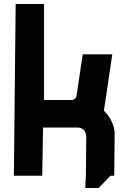

<svg xmlns="http://www.w3.org/2000/svg" viewBox="-20 -886 649 968"><path d="M537 0 477 62H410L413 0L415 -200Q415 -201 413 -209Q406 -243 370 -243H197L193 0H50L59 -866H202V-382H339Q362 -382 366 -404L397 -612H546L504 -328Q542 -290 554 -243Q556 -233 557.5 -225Q559 -217 558 -209L556 0Z"/></svg>

Font: Covid19
Style: Regular
Weight: 400
Designer: Peter Wiegel
Foundry: (c) CAT - Ing. Peter Wiegel.  for Rudolf Maass + Partner GmbH
Version: Version 001.000